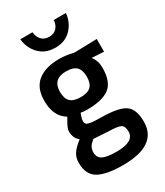

<svg xmlns="http://www.w3.org/2000/svg" viewBox="-232 -822 989 1149"><g transform="rotate(-30 262.5 -248.0)"><path d="M503 68Q503 232 266 232Q152 232 97 201Q42 170 42 88Q42 51 60 24.5Q78 -2 118 -33Q85 -55 85 -106Q85 -126 112 -171L121 -186Q49 -229 49 -336Q49 -426 103 -468Q157 -510 249 -510Q293 -510 336 -500L351 -497L506 -501V-413L423 -418Q450 -383 450 -336Q450 -238 400.5 -200.5Q351 -163 246 -163Q220 -163 202 -167Q188 -133 188 -114.5Q188 -96 206.5 -89Q225 -82 296 -81Q415 -80 459 -49Q503 -18 503 68ZM149 78Q149 113 177 128Q205 143 273 143Q394 143 394 74Q394 35 372.5 24.5Q351 14 287 13L189 7Q167 25 158 40.5Q149 56 149 78ZM249 -425Q157 -425 157 -336Q157 -290 179 -268.5Q201 -247 250 -247Q299 -247 320.5 -268.5Q342 -290 342 -336Q342 -382 320 -403.5Q298 -425 249 -425ZM340 -728H424Q418 -665 376.5 -622Q335 -579 267 -579Q199 -579 157 -622Q115 -665 109 -728H193Q196 -694 215.5 -674Q235 -654 267.5 -654Q300 -654 319 -674.5Q338 -695 340 -728Z"/></g></svg>

Font: TitilliumWeb-SemiBold
Style: SemiBold
Weight: 600
Version: Version 1.001;PS 57.000;hotconv 1.0.70;makeotf.lib2.5.55311